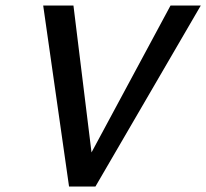

<svg xmlns="http://www.w3.org/2000/svg" viewBox="-20 -678 750 698"><path d="M231 0 137 -658H247L325 -24H259L600 -658H710L327 0Z"/></svg>

Font: Ysabeau Office SemiBold
Style: Italic
Weight: 600
Italic angle: -12°
Designer: Christian Thalmann (Catharsis Fonts)
Version: Version 2.001;gftools[0.9.30]; featfreeze: tnum,lnum,ss02